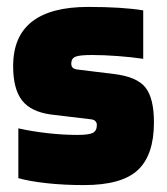

<svg xmlns="http://www.w3.org/2000/svg" viewBox="-20 -524 482 555"><path d="M245 -365Q210 -365 198 -360Q186 -355 186 -340Q186 -332 190.5 -328Q195 -324 204 -323L310 -310Q376 -302 400.5 -271Q425 -240 425 -170Q425 -76 378.5 -32.5Q332 11 223 11Q164 11 114.5 5.5Q65 0 33 -9V-153Q73 -144 118 -139Q163 -134 203 -134Q237 -134 248.5 -140Q260 -146 260 -163Q260 -169 256 -173.5Q252 -178 244 -179L127 -193Q69 -201 43.5 -234Q18 -267 18 -333Q18 -419 72.5 -461.5Q127 -504 235 -504Q284 -504 324 -501.5Q364 -499 394 -494V-354Q360 -359 320 -362Q280 -365 245 -365Z"/></svg>

Font: Blinker ExtraBold
Style: Regular
Weight: 800
Designer: Juergen Huber
Foundry: supertype
Version: Version 1.017;hotconv 1.0.117;makeotfexe 2.5.65602